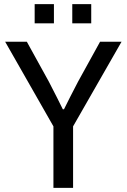

<svg xmlns="http://www.w3.org/2000/svg" viewBox="-20 -910 614 930"><path d="M147.9 -890.1H241.2V-796.9H147.9ZM330.1 -890.1H421.9V-796.9H330.1ZM284.2 -380.9H290Q296.9 -396 320.6 -441.9Q344.2 -487.8 357.9 -514.2L464.8 -708H568.8L334 -297.9V0H238.8V-297.9L4.9 -708H109.9L216.8 -514.2Q236.8 -476.1 256.8 -436Q276.9 -396 284.2 -380.9Z"/></svg>

Font: Sarala
Style: Regular
Weight: 400
Designer: Andres Torresi
Foundry: Huerta Tipografica
Version: Version 1.004;PS 001.003;hotconv 1.0.70;makeotf.lib2.5.58329